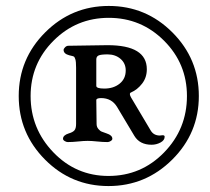

<svg xmlns="http://www.w3.org/2000/svg" viewBox="-20 -650 705 646"><path d="M132 -541Q221 -630 346 -630Q471 -630 560 -541Q649 -452 649 -327Q649 -202 559.5 -113Q470 -24 345 -24Q220 -24 131.5 -113Q43 -202 43 -327Q43 -452 132 -541ZM83 -327Q83 -217 159.5 -137.5Q236 -58 345 -58Q455 -58 532 -137Q609 -216 609 -327Q609 -436 532 -513Q455 -590 346 -590Q237 -590 160 -513Q83 -436 83 -327ZM342 -498Q474 -498 474 -417Q474 -389 458 -368.5Q442 -348 421 -339Q413 -336 421 -322L487 -211Q497 -194 518 -194Q519 -194 522 -194.5Q525 -195 527.5 -195Q530 -195 532 -194Q534 -193 534 -190Q534 -178 520 -170.5Q506 -163 490 -163Q450 -163 432 -193L374 -290Q356 -320 320 -320Q304 -320 304 -313L305 -233Q305 -223 311 -216Q317 -209 322.5 -207Q328 -205 339 -201Q358 -195 358 -183Q358 -179 352.5 -175.5Q347 -172 342 -172Q326 -172 307 -174Q288 -176 275 -176Q262 -176 243 -174Q224 -172 208 -172Q203 -172 197.5 -175.5Q192 -179 192 -183Q192 -195 211 -201Q225 -205 230.5 -211.5Q236 -218 236 -233V-422Q236 -443 233.5 -450.5Q231 -458 229 -459.5Q227 -461 213 -464Q194 -469 194 -482Q194 -486 199 -491Q204 -496 210 -496Q224 -496 275 -497Q326 -498 342 -498ZM403 -413Q403 -437 385.5 -452Q368 -467 342 -467Q320 -467 312 -463.5Q304 -460 304 -450V-361Q304 -352 331 -352Q362 -352 382.5 -368.5Q403 -385 403 -413Z"/></svg>

Font: EB Garamond 08
Style: Regular
Weight: 400
Version: Version 0.016 ; ttfautohint (v1.5)